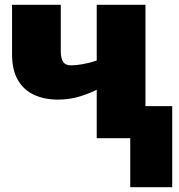

<svg xmlns="http://www.w3.org/2000/svg" viewBox="-20 -573 744 796"><path d="M583 -553V-133H694V203H520V0H381V-201Q357 -188 313.5 -174Q270 -160 220 -160Q165 -160 122 -179.5Q79 -199 54.5 -240.5Q30 -282 30 -349V-553H232V-360Q232 -332 241.5 -317Q251 -302 275 -302Q294 -302 323 -307Q352 -312 381 -322V-553Z"/></svg>

Font: Noto Sans Display Black
Style: Regular
Weight: 900
Designer: Monotype Design Team
Foundry: Monotype Imaging Inc.
Version: Version 2.003